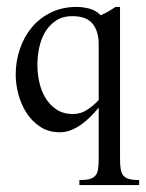

<svg xmlns="http://www.w3.org/2000/svg" viewBox="-20 -367 418 549"><path d="M207 162.1V147.9Q225.6 147.9 236.3 145Q247.1 142.1 252.9 135Q258.8 127.9 260.5 116.2Q262.2 104.5 262.2 86.9V-59.1Q252 -46.9 239.5 -34.2Q227.1 -21.5 213.1 -11.5Q199.2 -1.5 183.6 4.9Q168 11.2 150.9 11.2Q119.1 11.2 95.5 -4.2Q71.8 -19.5 56.2 -43.7Q40.5 -67.9 32.7 -96.9Q24.9 -126 24.9 -153.8Q24.9 -191.9 36.9 -227.1Q48.8 -262.2 71 -288.8Q93.3 -315.4 125.7 -331.3Q158.2 -347.2 199.2 -347.2Q217.3 -347.2 235.8 -342.3Q254.4 -337.4 268.1 -323.2Q290.5 -333.5 310.1 -347.2H323.2V86.9Q323.2 104 325 115.7Q326.7 127.4 332.3 134.5Q337.9 141.6 348.9 144.8Q359.9 147.9 377.9 147.9V162.1ZM262.2 -240.2Q262.2 -277.8 244.6 -299.3Q227.1 -320.8 187 -320.8Q158.7 -320.8 139.4 -307.6Q120.1 -294.4 108.4 -274.2Q96.7 -253.9 91.8 -229.2Q86.9 -204.6 86.9 -181.2Q86.9 -157.2 92.3 -132.3Q97.7 -107.4 109.9 -87.2Q122.1 -66.9 141.4 -54Q160.6 -41 189 -41Q210.9 -41 229.5 -53.2Q248 -65.4 262.2 -81.1Z"/></svg>

Font: Scheherazade Urdu
Style: Regular
Weight: 400
Designer: SIL International
Foundry: SIL International
Version: Version 1.005 (build 117/117)